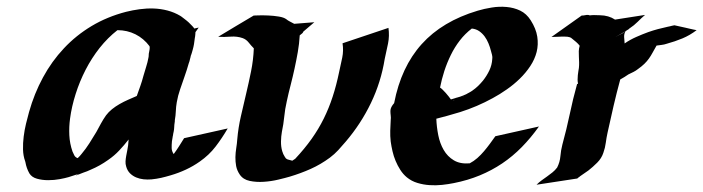

<svg xmlns="http://www.w3.org/2000/svg" viewBox="-20 -540 2117 578"><path d="M568.4 -443.4Q568.4 -440.9 568.1 -437.7Q567.9 -434.6 567.4 -430.7Q567.4 -428.7 566.4 -424.8Q565.4 -416 564 -407.2Q562.5 -398.4 560.1 -390.1Q559.1 -385.3 557.4 -380.6Q555.7 -376 554.2 -371.1Q554.2 -370.1 553.7 -368.4Q553.2 -366.7 552.7 -365Q552.2 -363.3 552.2 -362.5Q552.2 -361.8 552.2 -363.3Q551.8 -362.3 551.8 -361.3Q551.3 -358.4 550.3 -355.2Q549.3 -352.1 548.3 -349.6Q542.5 -329.1 535.2 -308.6Q528.8 -290 522.2 -271Q515.6 -252 512.2 -232.4Q509.8 -218.8 509.3 -205.3Q508.8 -191.9 506.3 -178.2Q506.3 -174.8 506.3 -175Q506.3 -175.3 505.9 -171.9Q505.9 -169.4 504.9 -164.6Q504.9 -159.2 504.4 -156.7Q504.4 -153.3 503.9 -150.4Q503.4 -147.5 502.9 -144L501.5 -137.7Q501 -134.8 500.7 -132.3Q500.5 -129.9 500 -129.4L499.5 -126L497.6 -114.7Q496.6 -103.5 496.8 -94Q497.1 -84.5 502.9 -76.2Q511.2 -87.4 518.8 -99.4Q526.4 -111.3 534.2 -124L665.5 -153.3Q648.4 -124 628.9 -98.6Q609.4 -73.2 581.5 -53.7Q561.5 -39.6 539.3 -29.3Q517.1 -19 493.7 -12.2Q479 -7.8 465.1 -4.6Q451.2 -1.5 436 0Q424.3 1 412.4 -0.2Q400.4 -1.5 389.9 -5.9Q379.4 -10.3 371.3 -18.3Q363.3 -26.4 359.9 -38.6Q357.4 -46.4 357.9 -54.4Q358.4 -62.5 359.9 -70.6Q361.3 -78.6 363 -86.7Q364.7 -94.7 365.7 -102.5L367.2 -120.1Q354 -103 339.1 -87.2Q324.2 -71.3 305.7 -58.6Q280.3 -40.5 253.4 -29.3Q242.2 -23.9 231.4 -20.5Q228.5 -19.5 223.9 -17.6Q219.2 -15.6 215.3 -14.2Q211.4 -12.7 209.2 -12Q207 -11.2 209.5 -12.7Q211.4 -13.7 213.1 -14.6Q214.8 -15.6 216.8 -16.6Q209 -14.2 201.7 -11.7Q194.3 -9.3 186.5 -6.8Q176.8 -3.9 159.9 -0.7Q143.1 2.4 125 2.4Q106.9 2.4 91.3 -2Q75.7 -6.3 68.4 -18.1Q59.6 -33.7 56.6 -51.3Q55.7 -53.2 55.7 -54.7Q49.8 -70.8 49.3 -90.1Q48.8 -109.4 51.3 -128.9Q53.7 -148.4 58.3 -167.5Q63 -186.5 67.4 -202.6Q83 -258.3 109.4 -306.9Q135.7 -355.5 172.4 -394.5Q209 -433.6 255.9 -461.7Q302.7 -489.7 359.4 -504.4Q378.9 -509.3 400.1 -512.2Q421.4 -515.1 442.6 -514.4Q463.9 -513.7 484.4 -508.3Q504.9 -502.9 522.9 -492.2Q523.4 -492.2 526.6 -489.7Q529.8 -487.3 533.9 -484.1Q538.1 -481 542 -477.8Q545.9 -474.6 547.9 -472.7Q554.2 -466.3 558.3 -462.2Q562.5 -458 564.9 -454.1L578.1 -457Q575.7 -453.6 573.5 -450.4Q571.3 -447.3 568.8 -443.8ZM299.3 -192.9Q306.6 -202.6 317.1 -211.2Q327.6 -219.7 340.1 -226.8Q352.5 -233.9 365.7 -239.7Q378.9 -245.6 391.6 -251Q391.6 -251 392.1 -252Q397.5 -267.1 402.6 -281.5Q407.7 -295.9 411.6 -311Q415.5 -325.2 419.9 -338.6Q424.3 -352.1 426.8 -366.2Q427.7 -369.6 427.7 -374.3Q427.7 -378.9 428.7 -382.3Q429.7 -387.2 430.4 -391.8Q431.2 -396.5 430.2 -400.9Q412.6 -424.3 387.7 -436.8Q362.8 -449.2 333.5 -449.2Q304.2 -426.3 280 -395.8Q255.9 -365.2 237.8 -330.1Q219.7 -294.9 207.8 -257.3Q195.8 -219.7 190.9 -183.1Q187.5 -158.2 188.7 -133.1Q189.9 -107.9 198.2 -84Q200.7 -78.1 203.6 -72.5Q206.5 -66.9 212.4 -64.5L213.9 -64Q217.3 -66.9 220.2 -70.3Q223.1 -73.7 225.6 -76.7Q238.3 -91.8 249 -108.6Q259.8 -125.5 270 -142.6Q276.9 -155.3 283.9 -168.2Q291 -181.2 299.3 -192.9ZM553.7 -373Q553.2 -372.6 553.2 -372.1V-370.1Q553.2 -372.1 553.7 -373Z M1149.4 -456.1Q1152.8 -432.1 1148.2 -409.2Q1143.6 -386.2 1138.2 -362.8Q1127 -293 1096.7 -230Q1066.4 -167 1020.5 -113.3Q1009.8 -100.6 998.3 -88.1Q986.8 -75.7 973.1 -65.4Q945.3 -44.9 915.3 -31.5Q885.3 -18.1 852.5 -8.3Q839.4 -4.4 817.9 0.7Q796.4 5.9 773.9 7.3Q751.5 8.8 731.7 4.6Q711.9 0.5 701.7 -14.6Q693.4 -26.9 690.9 -40Q688.5 -53.2 688.7 -66.9Q689 -80.6 691.2 -94.2Q693.4 -107.9 694.3 -121.1Q697.3 -155.8 705.1 -189.7Q712.9 -223.6 720.9 -257.6Q729 -291.5 735.8 -325.4Q742.7 -359.4 744.1 -394.5Q735.8 -402.8 728.5 -412.1Q721.2 -421.4 710.4 -425.3Q693.4 -431.2 674.3 -429.7Q655.3 -428.2 636.7 -429.2Q663.6 -445.3 690.2 -461.4Q716.8 -477.5 743.7 -493.2Q745.6 -493.2 758.5 -493.7Q771.5 -494.1 787.6 -493.4Q803.7 -492.7 819.1 -490.2Q834.5 -487.8 842.3 -481.9Q846.2 -478.5 852.5 -475.3Q858.9 -472.2 865.7 -468.3L926.3 -473.1L893.1 -444.8Q892.1 -441.4 889.6 -439.5L882.3 -433.6Q880.9 -408.2 876.5 -383.3Q872.1 -358.4 866.7 -333.5Q861.3 -308.6 855 -284.2Q848.6 -259.8 843.3 -234.9Q837.9 -211.4 835.7 -188.7Q833.5 -166 828.6 -143.1Q826.2 -129.9 825.9 -114Q825.7 -98.1 829.6 -85Q830.6 -81.1 832.8 -76.2Q835 -71.3 837.4 -67.9L840.8 -63Q841.8 -62.5 843.3 -61.5Q844.7 -60.5 845.7 -60.1L859.9 -56.2L868.7 -62Q897 -92.3 918 -121.8Q939 -151.4 954.6 -182.9Q970.2 -214.4 981.4 -248.8Q992.7 -283.2 1001 -323.7Q1005.9 -345.7 1010.3 -366.7Q1014.6 -387.7 1011.2 -409.7Z M1155.3 -206.1Q1155.3 -211.9 1158.4 -218Q1161.6 -224.1 1166.5 -229.5Q1187.5 -338.4 1249.5 -407.2Q1311.5 -476.1 1418 -507.8Q1437.5 -513.7 1460.2 -517.3Q1482.9 -521 1504.9 -519Q1526.9 -517.1 1545.9 -508.1Q1564.9 -499 1577.6 -479Q1593.8 -453.6 1597.4 -429.7Q1601.1 -405.8 1595.5 -383.5Q1589.8 -361.3 1576.4 -341.1Q1563 -320.8 1544.9 -303.2Q1526.9 -285.6 1505.6 -270.8Q1484.4 -255.9 1463.4 -244.6Q1416.5 -218.8 1365.2 -202.6L1330.1 -192.4Q1324.7 -190.9 1320.1 -189.5Q1315.4 -188 1310.1 -187L1293.5 -182.6Q1294.4 -158.2 1299.3 -133.3Q1304.2 -108.4 1315.7 -88.6Q1327.1 -68.8 1346.2 -57.4Q1365.2 -45.9 1394 -48.3Q1406.2 -54.7 1417 -64.2Q1427.7 -73.7 1437 -84.7Q1446.3 -95.7 1454.8 -107.2Q1463.4 -118.7 1471.2 -129.9L1602.5 -159.2Q1578.1 -125 1550.8 -97.2Q1523.4 -69.3 1491.9 -48.1Q1460.4 -26.9 1424.3 -12Q1388.2 2.9 1346.2 11.2Q1329.6 14.6 1310.8 16.6Q1292 18.6 1273.2 17.3Q1254.4 16.1 1236.6 10.7Q1218.8 5.4 1204.6 -6.3Q1193.4 -15.6 1185.1 -28.6Q1176.8 -41.5 1170.9 -55.7Q1165 -69.8 1161.6 -84.7Q1158.2 -99.6 1156.2 -113.8Q1154.3 -130.9 1154.8 -146.2Q1155.3 -161.6 1156.2 -178.2Q1157.2 -185.5 1156.2 -192.4Q1155.3 -199.2 1155.3 -206.1ZM1400.4 -454.1Q1379.9 -438.5 1364.3 -418.2Q1348.6 -397.9 1337.2 -374.5Q1325.7 -351.1 1317.6 -326.2Q1309.6 -301.3 1304.7 -276.4Q1308.1 -274.4 1312.5 -270Q1316.9 -265.6 1321.8 -260.3Q1326.7 -254.9 1330.8 -249.5Q1335 -244.1 1337.4 -240.7L1352.1 -245.1Q1351.1 -245.1 1352.3 -245.4Q1353.5 -245.6 1356 -246.3Q1358.4 -247.1 1361.1 -247.8Q1363.8 -248.5 1365.2 -249Q1374 -252 1383.3 -256.3Q1384.3 -256.8 1387.7 -258.8Q1391.1 -260.7 1393.1 -261.7Q1395.5 -262.7 1397.5 -264.2Q1399.4 -265.6 1401.9 -267.1Q1411.6 -273.9 1419.2 -281.2Q1426.8 -288.6 1434.1 -297.4Q1445.3 -311.5 1453.1 -327.9Q1460.9 -344.2 1461.9 -362.3Q1462.9 -368.2 1461.2 -374.8Q1459.5 -381.3 1458 -386.7Q1455.1 -398.4 1450.4 -409.7Q1445.8 -420.9 1439 -430.2Q1432.1 -439.5 1422.9 -446Q1413.6 -452.6 1400.4 -454.1ZM1369.6 -249Q1370.6 -249 1373.5 -250Q1374.5 -250.5 1376 -250.7Q1377.4 -251 1376.5 -251ZM1342.8 -238.3Q1345.2 -237.3 1346.9 -237.3Q1348.6 -237.3 1346.7 -237.8ZM1315.4 -188.5Q1314.5 -188 1315.2 -188.2Q1315.9 -188.5 1317.4 -189Q1316.9 -189 1316.4 -188.7Q1315.9 -188.5 1315.4 -188.5ZM1409.2 -268.1Q1408.7 -268.1 1408.7 -267.6Q1411.6 -269 1409.2 -268.1Z M1731 -493.2Q1736.8 -493.2 1743.4 -494.6Q1750 -496.1 1755.4 -493.7Q1759.3 -494.1 1762.2 -494.4Q1765.1 -494.6 1768.1 -494.6Q1771 -494.6 1775.1 -494.4Q1779.3 -494.1 1786.1 -494.1Q1812.5 -493.7 1831.5 -481L1921.9 -495.1Q1910.6 -485.4 1899.7 -474.4Q1888.7 -463.4 1876 -455.1Q1875 -454.1 1874.5 -454.1L1872.6 -452.1L1863.3 -446.3Q1858.4 -438 1858.9 -428.5Q1859.4 -418.9 1860.4 -409.2Q1876.5 -420.4 1895.3 -428.7Q1914.1 -437 1931.6 -443.4Q1946.8 -448.7 1960.7 -452.4Q1974.6 -456.1 1990.2 -459.5Q1992.7 -460 1996.1 -460.7Q1999.5 -461.4 2002.9 -462.4Q2006.3 -463.4 2010.3 -463.9Q2029.3 -459.5 2043.9 -456.5Q2050.3 -455.1 2056.2 -453.6Q2062 -452.1 2066.9 -451.2Q2072.3 -449.7 2077.1 -449.2Q2056.6 -433.6 2034.2 -424.3Q2011.7 -415 1986.8 -408.2Q1980 -405.8 1971.7 -404.8Q1963.4 -403.8 1956.5 -402.8Q1949.7 -391.1 1944.6 -381.6Q1939.5 -372.1 1933.6 -363.8Q1927.7 -355.5 1919.9 -347.9Q1912.1 -340.3 1900.4 -332Q1893.6 -326.7 1887.5 -323.7Q1881.3 -320.8 1872.6 -316.4L1871.6 -315.9Q1866.2 -312 1860.1 -308.3Q1854 -304.7 1847.2 -300.8Q1836.4 -261.2 1827.1 -221.2Q1817.9 -181.2 1809.1 -141.1Q1805.7 -125.5 1803.7 -110.4Q1801.8 -95.2 1796.4 -80.1Q1791 -63.5 1777.8 -50.3Q1764.6 -37.1 1751.5 -26.9L1726.1 -9.3Q1725.1 -8.3 1723.6 -7.1Q1722.2 -5.9 1720.2 -4.9L1718.3 -2.9L1716.8 -2.4Q1715.8 -2 1716.3 -2.4L1595.2 16.1Q1602.5 8.8 1610.6 2.9Q1618.7 -2.9 1627 -8.8Q1635.3 -14.6 1643.1 -21Q1650.9 -27.3 1657.2 -35.6Q1665.5 -51.8 1667 -69.6Q1668.5 -87.4 1672.9 -104.5Q1685.5 -150.4 1695.1 -196Q1704.6 -241.7 1717.3 -287.1L1720.2 -288.1Q1718.8 -293.5 1718.8 -300.3Q1718.8 -307.1 1719.5 -313.7Q1720.2 -320.3 1721.2 -326.2Q1722.2 -332 1722.7 -335.4Q1723.6 -344.2 1723.4 -352.5Q1723.1 -360.8 1722.7 -369.4Q1722.2 -377.9 1722.4 -386Q1722.7 -394 1725.1 -402.3Q1721.2 -407.7 1714.4 -413.6Q1707.5 -419.4 1703.1 -422.9Q1699.2 -426.8 1694.3 -428.2H1693.8Q1688.5 -429.7 1682.6 -429.7Q1671.9 -430.2 1661.4 -429.4Q1650.9 -428.7 1640.1 -428.7ZM1836.4 -430.7Q1841.3 -433.1 1845.7 -435.5Q1850.1 -438 1855 -440.4L1863.3 -446.3Q1857.4 -442.9 1851.3 -439.2Q1845.2 -435.5 1840.6 -433.1Q1835.9 -430.7 1834.2 -429.7Q1832.5 -428.7 1836.4 -430.7ZM1700.2 -426.3 1695.8 -427.7Q1697.3 -427.2 1699.2 -426.5Q1701.2 -425.8 1700.2 -426.3ZM1692.4 -429.2 1689 -430.7Q1687.5 -431.2 1692.4 -429.2Z"/></svg>

Font: Autopia Bold Italic
Style: Bold Italic
Weight: 700
Italic angle: -104°
Designer: Antoine Gelgon
Foundry: Antoine Gelgon
Version: V.1.0